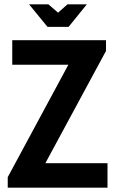

<svg xmlns="http://www.w3.org/2000/svg" viewBox="-20 -873 541 893"><path d="M16 0V-49L298 -572H37V-686H473V-636L191 -114H480V0ZM201 -748 115 -853H205L250 -814L294 -853H384L299 -748Z"/></svg>

Font: Archivo Narrow
Style: Bold
Weight: 700
Designer: Hector Gatti
Foundry: Omnibus-Type
Version: Version 3.002